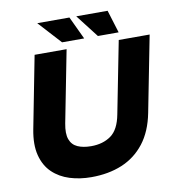

<svg xmlns="http://www.w3.org/2000/svg" viewBox="-93 -951 962 1045"><g transform="rotate(-10 387.5 -428.5)"><path d="M328.4 9.5Q264.9 9.5 209.4 -7.7Q154 -25 115 -62.3Q76.1 -99.5 60.7 -159Q45.2 -218.5 61.2 -302L138.7 -700H315.5L238 -303.5Q227.4 -248.3 239.2 -216.1Q250.9 -184 281.5 -170.4Q312.1 -156.8 356.2 -156.8Q421.4 -156.8 465.8 -188.5Q510.2 -220.1 525.7 -302.5L603.7 -700H774.5L692.5 -281.3Q673 -181.4 622.8 -116.9Q572.6 -52.5 498 -21.5Q423.3 9.5 328.4 9.5ZM297.8 -741 182.7 -867H360.6L419.9 -741ZM495.8 -741 398.3 -867H571.6L610.4 -741Z"/></g></svg>

Font: REM Medium
Style: Italic
Weight: 500
Italic angle: -11°
Designer: Octavio Pardo
Foundry: Ashler Design
Version: Version 1.005;gftools[0.9.28]